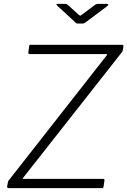

<svg xmlns="http://www.w3.org/2000/svg" viewBox="-20 -974 659 994"><path d="M27 0Q22 0 19 -2Q16 -4 17 -9L20 -26Q21 -32 22.5 -36Q24 -40 29 -45L533 -688Q535 -691 534 -692.5Q533 -694 530 -694H134Q125 -694 127 -704L131 -736Q132 -740 133 -741Q134 -742 137 -742H612Q620 -742 619 -734L616 -715Q615 -710 614 -708Q613 -706 609 -701L101 -55Q94 -48 102 -48H514Q517 -48 519 -46.5Q521 -45 521 -41L516 -7Q515 -3 514 -1.5Q513 0 508 0H27ZM472 -949Q477 -952 480.5 -953Q484 -954 488 -954H533Q540 -954 540.5 -951Q541 -948 535 -942L424 -859Q421 -857 417 -854.5Q413 -852 407 -852H384Q376 -852 372.5 -855.5Q369 -859 365 -863L276 -945Q272 -949 272 -951.5Q272 -954 277 -954H318Q323 -954 326 -952.5Q329 -951 333 -947L387 -898Q395 -892 396.5 -893Q398 -894 408 -901Z"/></svg>

Font: Libre Franklin ExtraLight
Style: Italic
Weight: 250
Italic angle: -8°
Designer: Pablo Impallari, Rodrigo Fuenzalida, Nhung Nguyen
Foundry: Impallari Type
Version: Version 3.000